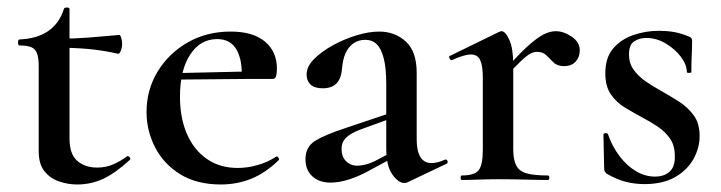

<svg xmlns="http://www.w3.org/2000/svg" viewBox="-20 -479 1919 511"><path d="M185 12Q161 12 137.5 4Q114 -4 98.5 -23Q83 -42 83 -77V-303Q83 -325 78.5 -337Q74 -349 63 -353.5Q52 -358 32 -358Q28 -358 28 -366Q28 -374 32 -374Q79 -376 108.5 -396.5Q138 -417 150 -455Q151 -459 158 -459Q165 -459 165 -455V-110Q165 -69 185.5 -51Q206 -33 239 -33Q263 -33 283.5 -42.5Q304 -52 318 -63Q321 -65 325 -60.5Q329 -56 325 -53Q288 -19 255.5 -3.5Q223 12 185 12ZM294 -336Q254 -345 216.5 -348.5Q179 -352 136 -352V-376Q177 -376 215.5 -379Q254 -382 298 -386Q300 -386 302.5 -379Q305 -372 305 -362Q305 -353 301.5 -344Q298 -335 294 -336Z M568 12Q504 12 460 -15Q416 -42 393 -86.5Q370 -131 370 -181Q370 -240 399.5 -288.5Q429 -337 479.5 -366Q530 -395 594 -395Q653 -395 685 -368.5Q717 -342 717 -296Q717 -285 715 -277Q713 -269 706 -269H623Q626 -317 610 -346Q594 -375 558 -375Q513 -375 486 -333.5Q459 -292 459 -222Q459 -165 477.5 -122.5Q496 -80 530.5 -56Q565 -32 613 -32Q638 -32 665 -39.5Q692 -47 715 -62Q717 -64 720.5 -60Q724 -56 722 -53Q686 -18 648 -3Q610 12 568 12ZM430 -267 429 -284 651 -289V-269Z M1065 6Q1061 8 1056 8Q1040 8 1024 -15Q1008 -38 1008 -82V-255Q1008 -297 1001.5 -323Q995 -349 983 -361Q971 -373 952 -373Q934 -373 920.5 -363.5Q907 -354 899.5 -337Q892 -320 890 -294Q888 -270 875.5 -257Q863 -244 839 -244Q817 -244 806.5 -254Q796 -264 796 -281Q796 -302 816 -322Q836 -342 866 -358.5Q896 -375 929 -385Q962 -395 989 -395Q1031 -395 1060 -368.5Q1089 -342 1089 -285V-108Q1089 -77 1099 -61Q1109 -45 1128 -45Q1144 -45 1164 -54Q1169 -56 1171 -50.5Q1173 -45 1168 -43ZM860 7Q829 7 811 -10Q793 -27 793 -55Q793 -88 818.5 -104Q844 -120 899 -138L1018 -178L1021 -164L936 -133Q911 -123 900 -111.5Q889 -100 889 -83Q889 -62 901 -50Q913 -38 931 -38Q940 -38 952.5 -41Q965 -44 979 -51L1044 -85L1046 -70L959 -23Q933 -9 907.5 -1Q882 7 860 7Z M1323 -271 1316 -283Q1354 -328 1380.5 -352.5Q1407 -377 1425 -386.5Q1443 -396 1459 -396Q1480 -396 1501.5 -381.5Q1523 -367 1523 -345Q1523 -327 1512 -315Q1501 -303 1481 -303Q1463 -303 1453 -313Q1443 -323 1434 -332Q1425 -341 1409 -341Q1401 -341 1392 -336.5Q1383 -332 1367 -317Q1351 -302 1323 -271ZM1209 0Q1206 0 1206 -6Q1206 -12 1209 -12Q1243 -12 1254 -26Q1265 -40 1265 -81V-272Q1265 -304 1258 -319Q1251 -334 1233 -334Q1224 -334 1211 -330Q1198 -326 1183 -319Q1179 -318 1176.5 -323.5Q1174 -329 1177 -330L1308 -394Q1313 -396 1315 -396Q1325 -396 1335.5 -373Q1346 -350 1346 -306V-81Q1346 -54 1354 -38.5Q1362 -23 1382 -17.5Q1402 -12 1438 -12Q1442 -12 1442 -6Q1442 0 1438 0Q1412 0 1378.5 -1Q1345 -2 1306 -2Q1279 -2 1253.5 -1Q1228 0 1209 0Z M1654 -334Q1654 -311 1666 -294Q1678 -277 1697 -263.5Q1716 -250 1738 -238Q1763 -224 1786.5 -209Q1810 -194 1826 -172.5Q1842 -151 1842 -117Q1842 -85 1825.5 -55.5Q1809 -26 1776.5 -7.5Q1744 11 1695 11Q1670 11 1646 5Q1622 -1 1594 -17Q1592 -19 1590 -22Q1588 -25 1588 -29L1586 -121Q1586 -124 1591.5 -124.5Q1597 -125 1598 -122Q1609 -90 1628.5 -64Q1648 -38 1672.5 -23.5Q1697 -9 1723 -9Q1748 -9 1762.5 -22.5Q1777 -36 1776 -64Q1776 -92 1763 -110.5Q1750 -129 1730.5 -142Q1711 -155 1690 -166Q1666 -179 1643.5 -192.5Q1621 -206 1606 -227.5Q1591 -249 1591 -284Q1591 -325 1611.5 -349.5Q1632 -374 1665 -385.5Q1698 -397 1733 -397Q1754 -397 1772.5 -394Q1791 -391 1813 -382Q1822 -379 1822 -371Q1822 -352 1821 -332Q1820 -312 1820 -287Q1820 -285 1814 -285Q1808 -285 1808 -287Q1808 -307 1792 -328Q1776 -349 1751.5 -363.5Q1727 -378 1700 -378Q1682 -378 1668 -369Q1654 -360 1654 -334Z"/></svg>

Font: Cormorant SemiBold
Style: Regular
Weight: 600
Designer: Christian Thalmann (Catharsis Fonts)
Foundry: Catharsis Fonts
Version: Version 4.000